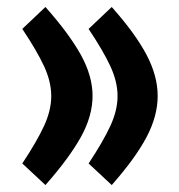

<svg xmlns="http://www.w3.org/2000/svg" viewBox="-20 -514 511 547"><path d="M232.4 -48.3Q273.9 -110.8 294.4 -155.3Q314.9 -199.7 314.9 -240.2Q314.9 -281.2 294.4 -325.4Q273.9 -369.6 232.4 -431.6L298.3 -494.1Q365.2 -418.9 397.2 -358.4Q429.2 -297.9 429.2 -240.7Q429.2 -183.1 397.2 -122.8Q365.2 -62.5 298.3 13.2ZM43.5 -48.3Q85 -110.8 105.5 -155.3Q126 -199.7 126 -240.2Q126 -281.2 105.5 -325.4Q85 -369.6 43.5 -431.6L109.4 -494.1Q176.3 -418.9 210 -358.4Q243.7 -297.9 243.7 -240.7Q243.7 -183.1 210 -122.8Q176.3 -62.5 109.4 13.2Z"/></svg>

Font: Vazirmatn UI
Style: Bold
Weight: 700
Designer: Saber Rastikerdar
Foundry: Saber Rastikerdar
Version: Version 33.003